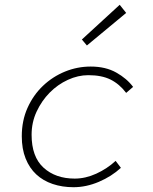

<svg xmlns="http://www.w3.org/2000/svg" viewBox="-20 -770 640 802"><path d="M287 12Q240 12 200 -1.5Q160 -15 131.5 -41.5Q103 -68 87 -108Q71 -148 71 -201Q71 -266 95 -319.5Q119 -373 159.5 -411.5Q200 -450 251.5 -471Q303 -492 359 -492Q421 -492 465.5 -467Q510 -442 536 -407L507 -382Q479 -419 442 -437.5Q405 -456 349 -456Q306 -456 263.5 -436.5Q221 -417 187.5 -383Q154 -349 133 -304Q112 -259 112 -207Q112 -115 162 -69.5Q212 -24 292 -24Q337 -24 382 -44.5Q427 -65 463 -98L485 -69Q446 -33 393 -10.5Q340 12 287 12ZM343 -580 322 -605 480 -750 507 -716Z"/></svg>

Font: Source Code Pro Light
Style: Italic
Weight: 300
Italic angle: -11°
Monospace: yes
Designer: Paul D. Hunt, Teo Tuominen
Foundry: Adobe Systems Incorporated
Version: Version 1.050;PS 1.000;hotconv 16.6.51;makeotf.lib2.5.65220